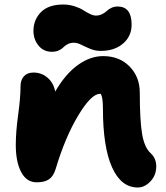

<svg xmlns="http://www.w3.org/2000/svg" viewBox="-20 -792 734 849"><path d="M209 -563Q172.9 -563 150.4 -590.3Q127.9 -617.7 127.9 -655.8Q127.9 -704.6 161.1 -738.3Q194.3 -772 259.8 -772Q285.6 -772 309.3 -764.4Q333 -756.8 347.2 -747.6Q361.3 -738.3 377 -730.7Q392.6 -723.1 403.8 -723.1Q418.9 -723.1 431.6 -729.5Q444.3 -735.8 451.7 -743.2Q459 -750.5 471.7 -756.8Q484.4 -763.2 500 -763.2Q562 -763.2 562 -683.1Q562 -631.8 524.2 -599.4Q486.3 -566.9 425.8 -566.9Q400.9 -566.9 379.2 -575.9Q357.4 -585 339.6 -594Q321.8 -603 307.1 -603Q291 -603 279.1 -596.7Q267.1 -590.3 260.5 -583Q253.9 -575.7 240.5 -569.3Q227.1 -563 209 -563ZM588.9 37.1Q515.6 37.1 475.3 -52.5Q435.1 -142.1 435.1 -313Q435.1 -360.8 425.8 -377H421.9Q383.3 -377 325.7 -281Q268.1 -185.1 226.1 -44.9Q216.3 -12.7 196.8 0.7Q177.2 14.2 142.1 14.2Q97.7 14.2 73.7 -31Q49.8 -76.2 49.8 -150.9Q49.8 -208.5 60.3 -284.7Q70.8 -360.8 70.8 -411.1Q70.8 -438 85.7 -454.6Q100.6 -471.2 127.9 -471.2Q163.6 -471.2 190.2 -448.5Q216.8 -425.8 224.1 -387.2Q270 -465.8 324.7 -504.9Q379.4 -543.9 436 -543.9Q508.3 -543.9 553.2 -497.8Q598.1 -451.7 598.1 -382.8Q598.1 -261.7 608.2 -200.7Q618.2 -139.6 647 -113.8Q670.9 -91.3 670.9 -56.2Q670.9 -17.1 645.3 10Q619.6 37.1 588.9 37.1Z"/></svg>

Font: Shantell Sans Irregular
Style: Regular
Weight: 800
Designer: Stephen Nixon, Anya Danilova, Shantell Martin
Foundry: Arrow Type
Version: Version 1.006;[9816181b4]